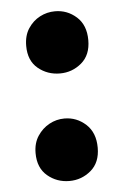

<svg xmlns="http://www.w3.org/2000/svg" viewBox="-44 -552 383 594"><g transform="rotate(-5 147.5 -254.5)"><path d="M148 -325Q109 -325 80 -349Q51 -373 51 -419Q51 -451 65.5 -473Q80 -495 102 -506.5Q124 -518 149 -518Q187 -518 215.5 -492.5Q244 -467 244 -420Q244 -374 215 -349.5Q186 -325 148 -325ZM148 9Q109 9 80 -15.5Q51 -40 51 -86Q51 -117 65.5 -139Q80 -161 102 -173Q124 -185 149 -185Q187 -185 215.5 -159Q244 -133 244 -86Q244 -40 215 -15.5Q186 9 148 9Z"/></g></svg>

Font: Onest ExtraBold
Style: Regular
Weight: 800
Designer: Dmitri Voloshin, Andrey Kudryavtsev
Foundry: Dmitri Voloshin, Andrey Kudryavtsev
Version: Version 1.000;gftools[0.9.33]